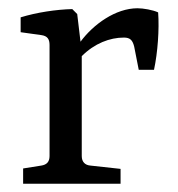

<svg xmlns="http://www.w3.org/2000/svg" viewBox="-20 -445 430 465"><path d="M167 -411 155 -423C116 -422 69 -415 30 -403V-367L80 -360C95 -358 100 -350 100 -336V-67C100 -53 93 -46 80 -44L36 -37V0H272V-36L199 -44C186 -45 178 -53 178 -67V-309C209 -340 246 -354 280 -354C295 -354 301 -348 305 -332L316 -276H353C362 -318 366 -374 363 -415C350 -421 327 -425 313 -425C260 -425 206 -386 175 -344Z"/></svg>

Font: Yrsa
Style: Regular
Weight: 400
Designer: Anna Giedrys (Yrsa+Rasa design), David Brezina (Yrsa art-direction, Rasa art-direction, design)
Foundry: Rosetta Type Foundry
Version: Version 1.001;PS 1.1;hotconv 1.0.88;makeotf.lib2.5.647800